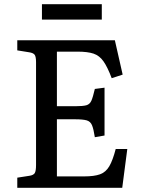

<svg xmlns="http://www.w3.org/2000/svg" viewBox="-20 -891 677 911"><path d="M62 0V-48L120 -57Q139 -60 145 -70Q151 -80 151 -108V-596Q151 -622 144.5 -631Q138 -640 118 -643L62 -652V-700H525L562 -537L510 -520Q490 -573 471 -600Q452 -627 424 -636.5Q396 -646 347 -646H250V-387H337Q373 -387 389.5 -391.5Q406 -396 413.5 -413Q421 -430 430 -469L476 -475V-248L430 -240Q424 -279 416.5 -297Q409 -315 391 -320Q373 -325 337 -325H250V-54H379Q427 -54 454.5 -64Q482 -74 498.5 -102Q515 -130 529 -184H584L560 0ZM179 -798V-871H463V-798Z"/></svg>

Font: Text Regular
Style: Regular
Weight: 400
Designer: Latin by Veronika Burian and Jose Scaglione. Greek by Irene Vlachou. Cyrillic by Vera Evstafieva.
Foundry: TypeTogether
Version: Version 3.002